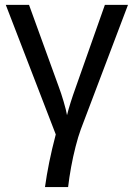

<svg xmlns="http://www.w3.org/2000/svg" viewBox="-20 -548 540 775"><path d="M306.2 -25.9Q295.4 3.4 285.2 43.5Q274.9 83.5 267.1 126.2Q259.3 168.9 254.9 207H161.6Q168 160.2 178.7 106.9Q189.5 53.7 205.1 -5.4L3.4 -528.3H97.2L216.8 -198.7Q226.6 -172.9 236.8 -138.2Q247.1 -103.5 250.5 -83Q255.9 -105.5 264.9 -134Q273.9 -162.6 286.6 -197.8L403.3 -528.3H496.6Z"/></svg>

Font: Arimo
Style: Regular
Weight: 400
Designer: Steve Matteson
Foundry: Monotype Imaging Inc.
Version: Version 1.33